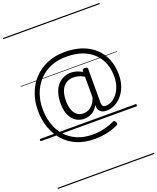

<svg xmlns="http://www.w3.org/2000/svg" viewBox="-236 -1083 1358 1657"><g transform="rotate(-20 443.0 -255.0)"><path d="M274 -249Q274 -298 285.5 -337.5Q297 -377 319.5 -406Q342 -435 375 -451Q408 -467 450 -467Q473 -467 499.5 -459Q526 -451 551 -436V-448Q552 -456 558 -459.5Q564 -463 576 -463Q588 -463 594 -459Q600 -455 600 -447V-137Q600 -116 608 -105.5Q616 -95 632 -95Q662 -95 690 -110Q718 -125 740 -153Q762 -181 775.5 -220Q789 -259 789 -308Q789 -402 749 -469Q709 -536 635.5 -573Q562 -610 458 -610Q375 -610 311 -582.5Q247 -555 202.5 -506Q158 -457 135 -393Q112 -329 112 -255Q112 -181 133 -116.5Q154 -52 196.5 -3.5Q239 45 301.5 72.5Q364 100 448 100Q499 100 550 88Q601 76 646 54Q661 48 670 68Q680 89 663 96Q615 119 560.5 130.5Q506 142 448 142Q356 142 285 111.5Q214 81 166 26Q118 -29 93.5 -101Q69 -173 69 -255Q69 -337 95 -409Q121 -481 171.5 -536Q222 -591 294.5 -622Q367 -653 458 -653Q574 -653 657.5 -611Q741 -569 786.5 -492Q832 -415 832 -310Q832 -252 815 -204.5Q798 -157 769 -123.5Q740 -90 703 -71.5Q666 -53 627 -53Q590 -53 570.5 -72Q551 -91 551 -121Q551 -124 551 -127Q551 -130 551 -133Q527 -88 493 -70.5Q459 -53 423 -53Q358 -53 316 -103Q274 -153 274 -249ZM325 -252Q325 -206 337 -171.5Q349 -137 373 -118Q397 -99 432 -99Q455 -99 477.5 -109Q500 -119 519 -141.5Q538 -164 551 -202V-392Q524 -409 500 -415Q476 -421 452 -421Q423 -421 400 -410Q377 -399 360 -378Q343 -357 334 -325.5Q325 -294 325 -252ZM0 428H886V438H0ZM0 -20H886V0H0ZM0 -505H886V-500H0ZM0 -948H886V-938H0Z"/></g></svg>

Font: Playwrite US Modern Guides
Style: Regular
Weight: 400
Designer: Veronika Burian, José Scaglione
Foundry: TypeTogether
Version: Version 1.003